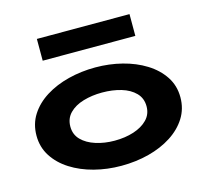

<svg xmlns="http://www.w3.org/2000/svg" viewBox="-102 -807 1005 937"><g transform="rotate(-15 400.5 -338.5)"><path d="M400 14Q329 14 263.5 -3Q198 -20 147 -52.5Q96 -85 66.5 -131Q37 -177 37 -235Q37 -294 66.5 -340Q96 -386 147 -418Q198 -450 263.5 -466.5Q329 -483 400 -483Q470 -483 535 -466.5Q600 -450 651.5 -418Q703 -386 733.5 -340Q764 -294 764 -235Q764 -177 735 -131Q706 -85 655.5 -52.5Q605 -20 539.5 -3Q474 14 400 14ZM400 -113Q453 -113 496.5 -127Q540 -141 566.5 -168Q593 -195 593 -235Q593 -276 566.5 -303Q540 -330 496.5 -343Q453 -356 400 -356Q349 -356 305 -343Q261 -330 234.5 -303Q208 -276 208 -235Q208 -195 234.5 -168Q261 -141 305 -127Q349 -113 400 -113ZM629 -691V-581H161V-691Z"/></g></svg>

Font: BioRhyme SemiExpanded ExtraBold
Style: Regular
Weight: 800
Width: 6
Designer: Aoife Mooney
Foundry: Aoife Mooney Type
Version: Version 1.600;gftools[0.9.33]